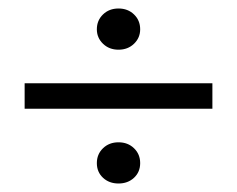

<svg xmlns="http://www.w3.org/2000/svg" viewBox="-20 -568 558 452"><path d="M38 -312V-372H480V-312ZM259 -136Q237 -136 222.5 -149.5Q208 -163 208 -184Q208 -205 222.5 -219Q237 -233 259 -233Q281 -233 295.5 -219Q310 -205 310 -184Q310 -163 295.5 -149.5Q281 -136 259 -136ZM259 -451Q237 -451 222.5 -465Q208 -479 208 -499Q208 -520 222.5 -534Q237 -548 259 -548Q281 -548 295.5 -534Q310 -520 310 -499Q310 -479 295.5 -465Q281 -451 259 -451Z"/></svg>

Font: Platypi Light SemiBold
Style: Regular
Weight: 600
Version: Version 1.200